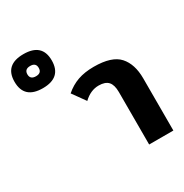

<svg xmlns="http://www.w3.org/2000/svg" viewBox="-433 -953 1055 1099"><g transform="rotate(-30 94.5 -404.0)"><path d="M-250 -696Q-250 -808 -127 -808Q-4 -808 -4 -696Q-4 -583 -127 -583Q-250 -583 -250 -696ZM-90 -696Q-90 -730 -127 -730Q-165 -730 -165 -696Q-165 -662 -127 -662Q-90 -662 -90 -696ZM238 -347Q238 -394 218.5 -415.5Q199 -437 156 -437Q102 -437 56 -393L-5 -478Q34 -512 79.5 -528Q125 -544 185 -544Q304 -544 351 -491.5Q398 -439 398 -345V0H238Z"/></g></svg>

Font: Pridi SemiBold
Style: Regular
Weight: 600
Designer: Katatrad Team
Foundry: CadsonDemak
Version: Version 1.001